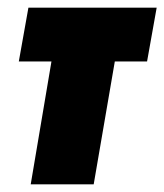

<svg xmlns="http://www.w3.org/2000/svg" viewBox="-20 -480 428 500"><path d="M54 -460H388L363 -320H279L224 0H60L114 -320H29Z"/></svg>

Font: Jost* Heavy
Style: Italic
Weight: 800
Italic angle: -10°
Version: Version 3.7